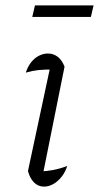

<svg xmlns="http://www.w3.org/2000/svg" viewBox="-20 -688 368 714"><path d="M136 -22 123 -50Q152 -51 178.5 -56Q205 -61 230 -71Q223 -48 209 -30.5Q195 -13 178 -3.5Q161 6 144 6Q122 6 106.5 -9.5Q91 -25 84 -52L171 -459L182 -429Q147 -430 123.5 -427.5Q100 -425 76 -418Q83 -440 95.5 -456Q108 -472 124.5 -480.5Q141 -489 158 -489Q179 -489 195 -476.5Q211 -464 220 -440ZM100 -625 110 -668H328L318 -625Z"/></svg>

Font: Piazzolla Thin ExtraLight
Style: Italic
Weight: 250
Italic angle: -11.3°
Version: Version 2.005